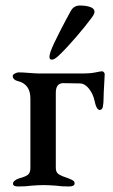

<svg xmlns="http://www.w3.org/2000/svg" viewBox="-20 -672 409 695"><path d="M27 -7Q27 -18 48 -26Q71 -32 80.5 -39Q90 -46 90 -64V-316Q90 -368 43 -379Q37 -380 31.5 -385Q26 -390 26 -397Q26 -402 34 -406Q42 -410 47 -410Q62 -410 86 -408Q110 -406 123 -406H282Q307 -406 326 -410Q345 -414 350 -414Q352 -414 355.5 -411Q359 -408 359 -403Q359 -394 357 -364Q355 -332 355 -319Q355 -299 352.5 -286.5Q350 -274 341 -274Q329 -274 322 -308Q317 -332 302 -351Q287 -370 269 -370L209 -371Q182 -371 182 -336V-64Q182 -48 193 -41Q204 -34 229 -26Q239 -22 244.5 -18.5Q250 -15 250 -8Q250 3 229 3Q202 3 182 0Q154 -2 138 -2Q121 -2 95 0Q74 3 46 3Q27 3 27 -7ZM159 -466Q159 -473 163 -485Q172 -510 196.5 -557.5Q221 -605 236 -632Q247 -652 269 -652Q292 -652 307 -646.5Q322 -641 322 -630Q322 -623 317.5 -616Q313 -609 312 -608Q290 -578 255.5 -538Q221 -498 197 -475Q178 -456 168 -456Q159 -456 159 -466Z"/></svg>

Font: EB Garamond Medium
Style: Regular
Weight: 500
Designer: Georg Duffner and Octavio Pardo
Foundry: Georg Duffner
Version: Version 1.000